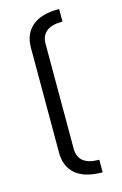

<svg xmlns="http://www.w3.org/2000/svg" viewBox="-120 -768 562 886"><g transform="rotate(-15 161.0 -325.0)"><path d="M85 -75V-575Q85 -642 128 -678.5Q171 -715 257 -715V-655Q155 -655 155 -575V-75Q155 5 256 5V65Q171 65 128 28.5Q85 -8 85 -75Z"/></g></svg>

Font: Unica One
Style: Regular
Weight: 400
Designer: Eduardo Rodriguez Tunni
Foundry: Eduardo Rodriguez Tunni
Version: Version 1.001